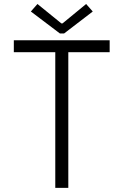

<svg xmlns="http://www.w3.org/2000/svg" viewBox="-20 -916 602 936"><path d="M249.5 -661.6H47.4V-719.7H514.6V-661.6H313V0H249.5ZM279.3 -801.8H284.7L399.9 -896.5L432.1 -859.9L292.5 -752.9H272L130.4 -859.9L162.6 -896.5Z"/></svg>

Font: Reddit Mono Light
Style: Regular
Weight: 300
Monospace: yes
Designer: Stephen Hutchings
Foundry: Reddit
Version: Version 1.011